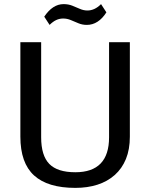

<svg xmlns="http://www.w3.org/2000/svg" viewBox="-20 -905 730 933"><path d="M346 8Q212 8 145.5 -52.5Q79 -113 79 -241V-700H180V-238Q180 -149 219.5 -108.5Q259 -68 346 -68Q510 -68 510 -238V-700H611V-241Q611 -179 592 -132.5Q573 -86 537.5 -54.5Q502 -23 453.5 -7.5Q405 8 346 8ZM195 -824Q215 -854 238.5 -869.5Q262 -885 289 -885Q312 -885 331 -877.5Q350 -870 368 -862Q386 -854 405 -854Q422 -854 438.5 -861.5Q455 -869 471 -885L497 -845Q478 -815 454 -799.5Q430 -784 402 -784Q380 -784 361 -792Q342 -800 324 -807.5Q306 -815 287 -815Q269 -815 253 -807.5Q237 -800 221 -784Z"/></svg>

Font: Pathway Extreme 28pt Medium
Style: Regular
Weight: 500
Designer: Eduardo Rodriguez Tunni
Foundry: Eduardo Rodriguez Tunni
Version: Version 1.001;gftools[0.9.26]